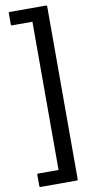

<svg xmlns="http://www.w3.org/2000/svg" viewBox="-106 -840 487 1059"><g transform="rotate(-10 137.5 -310.0)"><path d="M145 105V-725H30Q25 -725 25 -730V-795Q25 -800 30 -800H235Q240 -800 240 -795V175Q240 180 235 180H30Q25 180 25 175V110Q25 105 30 105Z"/></g></svg>

Font: MFEK Sans
Style: Regular
Weight: 400
Designer: Owen Earl
Foundry: indestructible type*
Version: Version 0.001; ttfautohint (v1.8.4.7-5d5b)